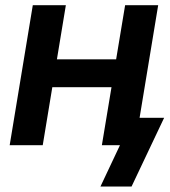

<svg xmlns="http://www.w3.org/2000/svg" viewBox="-20 -549 641 726"><path d="M452.1 -324.7 434.6 -219.2H144L161.6 -324.7ZM229 -529.3 141.6 0H16.6L104 -529.3ZM578.1 -529.3 490.7 0H365.2L453.1 -529.3ZM359.9 156.2 433.6 0H396.5L413.6 -103.5H600.6L477.5 156.2Z"/></svg>

Font: Inter 24pt SemiBold
Style: Italic
Weight: 600
Italic angle: -9.3988°
Designer: Rasmus Andersson
Foundry: rsms
Version: Version 4.001;git-66647c0bb